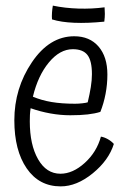

<svg xmlns="http://www.w3.org/2000/svg" viewBox="-20 -653 456 683"><path d="M97 -309Q128 -296 164 -290Q200 -284 247 -284Q259 -284 272.5 -285.5Q286 -287 292 -289Q299 -318 303 -343Q307 -368 307 -389Q307 -437 291 -457.5Q275 -478 239 -478Q193 -478 154 -431Q115 -384 97 -309ZM339 -167Q351 -165 363.5 -158Q376 -151 385 -141Q367 -83 310 -36.5Q253 10 196 10Q119 10 75 -54Q31 -118 31 -225Q31 -339 93.5 -431.5Q156 -524 244 -524Q299 -524 330.5 -487.5Q362 -451 362 -388Q362 -353 355.5 -319Q349 -285 337 -255Q318 -249 292 -246Q266 -243 230 -243Q195 -243 159 -249.5Q123 -256 89 -268Q87 -256 86.5 -244.5Q86 -233 86 -221Q86 -138 115.5 -86.5Q145 -35 195 -35Q239 -35 281.5 -73.5Q324 -112 339 -167ZM351 -576Q291 -570 244 -572Q197 -574 165 -584Q164 -595 165 -608.5Q166 -622 168 -633Q211 -624 259 -622.5Q307 -621 352 -627Q353 -615 353 -603.5Q353 -592 351 -576Z"/></svg>

Font: Atma Light
Style: Regular
Weight: 300
Designer: Gregori Vincens, Jeremie Hornus, Riccardo Olocco, Yoann Minet.
Foundry: black foundry
Version: Version 1.102;PS 1.100;hotconv 1.0.86;makeotf.lib2.5.63406